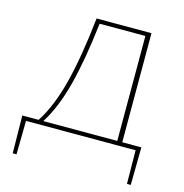

<svg xmlns="http://www.w3.org/2000/svg" viewBox="-121 -770 1035 1078"><g transform="rotate(15 396.0 -231.5)"><path d="M735 195H713L711 0H74L71 195H49L46 -24H141Q205 -123 244 -276Q283 -429 308 -658H627V-24H738ZM598 -24V-634H332Q307 -417 268.5 -269Q230 -121 168 -24Z"/></g></svg>

Font: Ysabeau SC Extralight
Style: Regular
Weight: 200
Designer: Christian Thalmann (Catharsis Fonts)
Version: Version 0.003